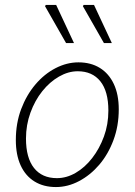

<svg xmlns="http://www.w3.org/2000/svg" viewBox="-20 -744 544 776"><path d="M206 12Q156 12 119.5 -10.5Q83 -33 63.5 -75.5Q44 -118 44 -178Q44 -246 65.5 -303Q87 -360 123 -402.5Q159 -445 204.5 -468.5Q250 -492 297 -492Q347 -492 383.5 -469.5Q420 -447 440 -404.5Q460 -362 460 -302Q460 -235 438.5 -177.5Q417 -120 381 -78Q345 -36 299.5 -12Q254 12 206 12ZM210 -24Q249 -24 286 -45.5Q323 -67 352.5 -105Q382 -143 400 -192Q418 -241 418 -297Q418 -375 385.5 -415.5Q353 -456 294 -456Q256 -456 218.5 -434.5Q181 -413 151 -375.5Q121 -338 103 -288.5Q85 -239 85 -184Q85 -106 117.5 -65Q150 -24 210 -24ZM247 -570 162 -719 165 -724H207L279 -570ZM400 -570 315 -719 318 -724H360L432 -570Z"/></svg>

Font: Source Sans 3 ExtraLight Light
Style: Italic
Weight: 300
Italic angle: -11°
Version: Version 3.052;hotconv 1.1.0;makeotfexe 2.6.0